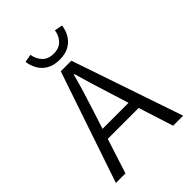

<svg xmlns="http://www.w3.org/2000/svg" viewBox="-262 -1063 1190 1190"><g transform="rotate(-45 333.5 -468.0)"><path d="M440.9 -936 493.2 -926.8Q488.8 -889.6 470.5 -857.4Q452.1 -825.2 418.2 -805.7Q384.3 -786.1 334 -786.1Q283.2 -786.1 249.3 -805.7Q215.3 -825.2 197 -857.4Q178.7 -889.6 173.8 -926.8L226.1 -936Q231.9 -896.5 258.3 -867.7Q284.7 -838.9 334 -838.9Q382.8 -838.9 409.2 -867.7Q435.5 -896.5 440.9 -936ZM217.8 -295.9H445.8L409.2 -413.1Q389.6 -475.1 370.8 -535.6Q352.1 -596.2 334 -660.2H330.1Q313 -596.2 294.2 -535.6Q275.4 -475.1 255.9 -413.1ZM541 0 467.8 -229H196.8L123 0H39.1L287.1 -731H379.9L628.9 0Z"/></g></svg>

Font: Shanggu Mono N
Style: Regular
Weight: 350
Designer: GuiWonder
Version: Version 1.021